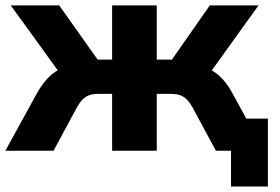

<svg xmlns="http://www.w3.org/2000/svg" viewBox="-32 -559 1039 712"><path d="M166.5 0 253.9 -162.1C275.9 -199.7 294.4 -210.9 334.5 -210.9H383.8V0H549.3V-210.9H599.6C640.6 -210.9 659.2 -199.7 681.2 -162.1L768.6 0H824.7V132.8H961.4V-119.1H881.3L829.6 -213.9C808.1 -252.9 783.7 -280.8 753.4 -297.9L926.8 -539.1H746.1L605.5 -337.9H549.3V-539.1H383.8V-337.9H330.1L187.5 -539.1H7.8L182.1 -298.3C152.3 -281.2 127.9 -253.4 105.5 -213.9L-12.2 0Z"/></svg>

Font: Winston ExtraBold
Style: Regular
Weight: 800
Designer: Vernon Adams, Kim Jin-seong, David Berlow, Cristiano Sobral
Foundry: The Winston Project Authors
Version: Version 3.004